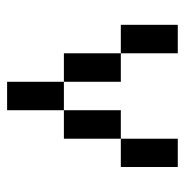

<svg xmlns="http://www.w3.org/2000/svg" viewBox="-10 -510 520 540"><g transform="rotate(90 250.0 -240.0)"><path d="M290 0H210V-159.7H290ZM210 -159.7H129.9V-319.8H210ZM129.9 -319.8H49.8V-480H129.9ZM370.1 -159.7H290V-319.8H370.1ZM449.7 -319.8H370.1V-480H449.7Z"/></g></svg>

Font: W95FA
Style: Regular
Weight: 400
Designer: FontsArena.com
Foundry: Alina Sava
Version: Version 1.002;Fontself Maker 3.4.0